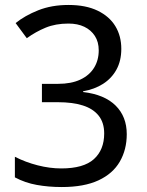

<svg xmlns="http://www.w3.org/2000/svg" viewBox="-20 -744 591 774"><path d="M229 10Q176 10 128.5 1.5Q81 -7 40 -29V-112Q83 -90 132 -77.5Q181 -65 227 -65Q317 -65 358.5 -102.5Q400 -140 400 -206Q400 -250 377.5 -278Q355 -306 313.5 -319Q272 -332 214 -332H149V-406H214Q267 -406 303.5 -423Q340 -440 359 -470.5Q378 -501 378 -541Q378 -575 362.5 -599Q347 -623 320 -636Q293 -649 256 -649Q204 -649 164 -632.5Q124 -616 88 -590L43 -651Q80 -681 134 -702.5Q188 -724 256 -724Q326 -724 373.5 -701Q421 -678 445 -638.5Q469 -599 469 -547Q469 -499 449.5 -463.5Q430 -428 395.5 -406Q361 -384 315 -376V-373Q401 -363 446 -318.5Q491 -274 491 -203Q491 -141 463 -92.5Q435 -44 377 -17Q319 10 229 10Z"/></svg>

Font: ubangla05
Style: Book
Weight: 400
Designer: Jelle Bosma - Monotype Design Team
Foundry: Monotype Imaging Inc.
Version: Version 2.003